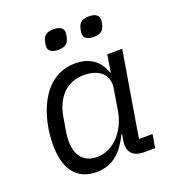

<svg xmlns="http://www.w3.org/2000/svg" viewBox="-133 -829 866 947"><g transform="rotate(-20 300.0 -355.5)"><path d="M213.1 12.1C301.8 12.1 351.9 -40.8 392 -122.2H394.9L388.8 -84.9C381 -38 402 0 465.9 0H524.1L535.9 -70H464.8L539.1 -516H460.9L446 -426.1H442.8C421.2 -492.9 370 -528.1 296.2 -528.1C116.8 -528.1 56.1 -326 56.1 -187.9C56.1 -56.1 111.9 12.1 213.1 12.1ZM134.9 -180C134.9 -192.8 136 -207 138.8 -225.1L150.9 -296.9C166.9 -393.1 221.9 -459.2 317.8 -459.2C394.2 -459.2 445 -418 432.9 -345.9L414.1 -231.9C405.9 -185 384.9 -144.2 359 -114C323.9 -73.9 282 -57.2 240.1 -57.2C171.2 -57.2 134.9 -103 134.9 -180ZM190 -654.8C190 -636 203.1 -619 241.8 -619C282 -619 295.1 -636 301.1 -661.9C302.9 -671.2 305 -680 305 -687.1C305 -706 291.9 -723 252.8 -723C213.1 -723 199.9 -706 193.9 -680C192.1 -671.2 190 -661.9 190 -654.8ZM376.1 -654.8C376.1 -636 388.8 -619 427.9 -619C468 -619 480.8 -636 486.9 -661.9C489 -671.2 491.1 -680 491.1 -687.1C491.1 -706 478 -723 438.9 -723C399.1 -723 386 -706 380 -680C377.8 -671.2 376.1 -661.9 376.1 -654.8Z"/></g></svg>

Font: Margiela Mono Italic Italic
Style: Regular
Weight: 400
Designer: Mike Abbink, Paul van der Laan, Pieter van Rosmalen
Foundry: Bold Monday
Version: Version 2.003 2021